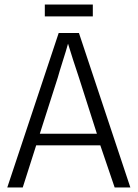

<svg xmlns="http://www.w3.org/2000/svg" viewBox="-20 -824 605 844"><path d="M177 -752V-804H388V-752ZM257 -559Q239 -502 234 -483L155 -236H406L327 -483Q300 -563 279 -632Q270 -599 257 -559ZM12 0 238 -679H327L553 0H484L421 -185H139L80 0Z"/></svg>

Font: Pavanam
Style: Regular
Weight: 400
Designer: Tharique Azeez
Foundry: Tharique Azeez
Version: Version 1.86; ttfautohint (v1.3) -l 8 -r 50 -G 200 -x 14 -D 